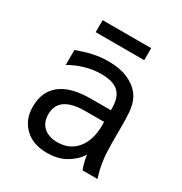

<svg xmlns="http://www.w3.org/2000/svg" viewBox="-173 -858 948 1001"><g transform="rotate(30 301.0 -357.5)"><path d="M156.2 -730.5H448.2V-658.2H156.2ZM250.5 14.2Q165 14.2 116.2 -33.2Q92.8 -55.7 79.6 -86.2Q66.4 -116.7 66.4 -159.7Q66.4 -250 127.9 -297.9Q188.5 -345.2 307.6 -345.2H428.2V-359.4Q428.2 -424.3 395 -454.6Q362.8 -483.9 291 -483.9Q244.6 -483.9 197.8 -470.7Q149.9 -457.5 106.4 -432.1V-522Q127 -529.8 151.9 -537.6Q176.8 -545.4 202.1 -550.8Q245.6 -560.1 291.5 -560.1Q358.4 -560.1 407.2 -539.6Q429.7 -529.8 450 -514.9Q470.2 -500 484.4 -480.5Q494.6 -466.3 501 -450.7Q507.3 -435.1 510.7 -419.9Q518.6 -385.3 518.6 -312V-200.2Q519.5 -171.9 520 -150.4Q520.5 -128.9 522.9 -110.4Q525.4 -89.8 528.6 -71.8Q531.7 -53.7 534.2 -44.4Q537.6 -29.3 542 -15.9Q546.4 -2.4 547.4 0H457Q450.7 -14.6 443.8 -42.5Q441.4 -53.2 439.2 -64.2Q437 -75.2 436 -83Q421.9 -58.6 399.7 -39.6Q377.4 -20.5 356 -9.3Q310.5 14.2 250.5 14.2ZM269 -61Q342.8 -61 385.3 -112.8Q428.2 -165 428.2 -254.9V-274.9H314.5Q236.8 -274.9 196.3 -247.6Q156.2 -220.2 156.2 -164.6Q156.2 -115.7 186 -88.4Q200.2 -75.7 220.5 -68.4Q240.7 -61 269 -61Z"/></g></svg>

Font: Vazir Code Hack
Style: Code-Hack
Weight: 400
Foundry: DejaVu fonts team - Redesigned by Saber Rastikerdar
Version: Version 1.1.2